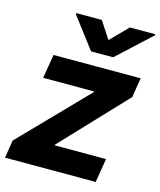

<svg xmlns="http://www.w3.org/2000/svg" viewBox="-118 -855 784 938"><g transform="rotate(15 274.0 -386.0)"><path d="M-3.1 0 11.5 -90.4 332.6 -420.9 334.2 -425H76L96.3 -545.9H536.7L520.9 -446.9L216.8 -125L215.4 -120.9H475.4L455.7 0ZM279.5 -772.3 336.5 -685.5 421.7 -772.3H551L550 -767L380.5 -610.4H268.6L149.6 -767L150.6 -772.3Z"/></g></svg>

Font: Inter Tight
Style: Italic
Weight: 400
Italic angle: -9.39999°
Designer: Rasmus Andersson
Foundry: rsms
Version: Version 3.002